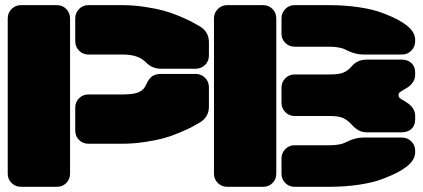

<svg xmlns="http://www.w3.org/2000/svg" viewBox="-20 -720 1630 740"><path d="M199.2 0H61Q39.6 0 24.7 -14.6Q9.8 -29.3 9.8 -50.8V-648.9Q9.8 -670.4 24.7 -685.3Q39.6 -700.2 61 -700.2H199.2Q220.7 -700.2 235.4 -685.3Q250 -670.4 250 -648.9V-50.8Q250 -29.3 235.4 -14.6Q220.7 0 199.2 0ZM454.1 -509.8H320.8Q299.3 -509.8 284.7 -524.7Q270 -539.6 270 -561V-648.9Q270 -670.4 284.7 -685.3Q299.3 -700.2 320.8 -700.2H449.2Q494.1 -700.2 537.6 -693.6Q581.1 -687 609.9 -679.2Q638.7 -671.4 670.7 -658Q702.6 -644.5 715.6 -637.7Q728.5 -630.9 749 -619.1Q785.2 -598.1 785.2 -557.1V-505.9Q785.2 -484.4 770.3 -469.7Q755.4 -455.1 733.9 -455.1H600.1Q566.9 -455.1 543 -479Q514.2 -509.8 454.1 -509.8ZM320.8 -356H454.1Q497.1 -356 516.6 -365.5Q536.1 -375 543.9 -395Q553.2 -416.5 566.2 -425.8Q579.1 -435.1 600.1 -435.1H733.9Q755.4 -435.1 770.3 -420.2Q785.2 -405.3 785.2 -383.8V-309.1Q785.2 -268.1 749 -247.1Q728.5 -235.4 715.6 -228.5Q702.6 -221.7 670.7 -208.3Q638.7 -194.8 609.9 -187Q581.1 -179.2 537.6 -172.6Q494.1 -166 449.2 -166H320.8Q299.3 -166 284.7 -180.7Q270 -195.3 270 -216.8V-305.2Q270 -326.7 284.7 -341.3Q299.3 -356 320.8 -356Z M994.1 0H856Q834.5 0 819.6 -14.6Q804.7 -29.3 804.7 -50.8V-648.9Q804.7 -670.4 819.6 -685.3Q834.5 -700.2 856 -700.2H994.1Q1015.6 -700.2 1030.3 -685.3Q1044.9 -670.4 1044.9 -648.9V-50.8Q1044.9 -29.3 1030.3 -14.6Q1015.6 0 994.1 0ZM1252 -540H1115.7Q1094.2 -540 1079.6 -554.7Q1064.9 -569.3 1064.9 -590.8V-648.9Q1064.9 -670.4 1079.6 -685.3Q1094.2 -700.2 1115.7 -700.2H1247.1Q1309.6 -700.2 1363.3 -692.1Q1417 -684.1 1453.1 -670.4Q1489.3 -656.7 1511 -645.3Q1532.7 -633.8 1548.8 -621.1Q1580.1 -595.7 1580.1 -566.9V-561Q1580.1 -539.6 1565.2 -524.7Q1550.3 -509.8 1528.8 -509.8H1380.9Q1351.1 -509.8 1321.8 -523.9Q1309.6 -529.8 1304.4 -532Q1299.3 -534.2 1284.7 -537.1Q1270 -540 1252 -540ZM1064.9 -324.2V-381.8Q1064.9 -403.3 1079.6 -418.2Q1094.2 -433.1 1115.7 -433.1H1252Q1286.6 -433.1 1304 -440.4Q1321.3 -447.8 1334 -462.9Q1356.4 -490.2 1393.1 -490.2H1528.8Q1551.3 -490.2 1565.7 -476.8Q1580.1 -463.4 1580.1 -439.9V-432.1Q1580.1 -404.8 1553.7 -384.8L1524.9 -367.2Q1516.1 -362.8 1516.1 -353.5Q1516.1 -344.2 1524.9 -338.9Q1541 -329.6 1553.7 -320.8Q1580.1 -300.8 1580.1 -273.9V-259.8Q1580.1 -236.3 1565.7 -223.1Q1551.3 -210 1528.8 -210H1396Q1376 -210 1362.3 -217.5Q1348.6 -225.1 1335 -240.2Q1319.8 -256.8 1302.7 -264.9Q1285.6 -272.9 1252 -272.9H1115.7Q1094.2 -272.9 1079.6 -287.8Q1064.9 -302.7 1064.9 -324.2ZM1115.7 -160.2H1252Q1270 -160.2 1284.4 -162.8Q1298.8 -165.5 1304.7 -168Q1310.5 -170.4 1321.8 -175.8Q1351.1 -189.9 1380.9 -189.9H1528.8Q1550.3 -189.9 1565.2 -175.3Q1580.1 -160.6 1580.1 -139.2V-132.8Q1580.1 -104.5 1548.8 -79.1Q1532.7 -66.4 1511 -54.9Q1489.3 -43.5 1453.1 -29.8Q1417 -16.1 1363.3 -8.1Q1309.6 0 1247.1 0H1115.7Q1094.2 0 1079.6 -14.6Q1064.9 -29.3 1064.9 -50.8V-108.9Q1064.9 -130.4 1079.6 -145.3Q1094.2 -160.2 1115.7 -160.2Z"/></svg>

Font: Nastup Soft
Style: Regular
Weight: 400
Designer: Maksym Kobuzan
Foundry: Zakznak
Version: Version 1.020;hotconv 1.0.109;makeotfexe 2.5.65596